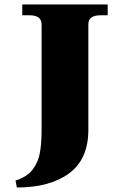

<svg xmlns="http://www.w3.org/2000/svg" viewBox="-20 -720 515 854"><path d="M49 83Q100 67 125 34.5Q150 2 157.5 -40.5Q165 -83 165 -146V-612Q165 -652 111 -652H79V-700H459V-652H427Q373 -652 373 -612V-143Q373 -12 287.5 51Q202 114 55 114Z"/></svg>

Font: Taviraj Black
Style: Regular
Weight: 900
Designer: Katatrad Team
Foundry: CadsonDemak
Version: Version 1.001